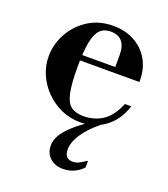

<svg xmlns="http://www.w3.org/2000/svg" viewBox="-130 -555 782 892"><g transform="rotate(20 260.5 -109.5)"><path d="M285 12Q235 12 191 -7.5Q147 -27 113.5 -61Q80 -95 61.5 -137.5Q43 -180 43 -227Q43 -286 72.5 -340Q102 -394 155 -428Q208 -462 279 -462Q336 -462 381.5 -438Q427 -414 453.5 -369.5Q480 -325 480 -266V-258H143V-285H351V-344Q351 -433 275 -433Q243 -433 223.5 -413.5Q204 -394 195 -348.5Q186 -303 186 -224Q186 -143 195.5 -98.5Q205 -54 227.5 -37Q250 -20 289 -20Q342 -20 383 -46.5Q424 -73 452 -139H483Q462 -69 409 -28.5Q356 12 285 12ZM284 243Q244 243 219 220Q194 197 194 160Q194 134 208 109Q222 84 253.5 55Q285 26 339 -10H380Q329 31 301.5 72.5Q274 114 274 150Q274 196 315 196Q329 196 343.5 189.5Q358 183 377 169H381V200Q365 219 339 231Q313 243 284 243Z"/></g></svg>

Font: Libre Bodoni Medium
Style: Regular
Weight: 500
Designer: Pablo Impallari, Rodrigo Fuenzalida
Foundry: Impallari Type
Version: Version 2.005;gftools[0.9.23]